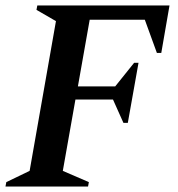

<svg xmlns="http://www.w3.org/2000/svg" viewBox="-27 -680 649 700"><path d="M-7 0 -4 -16 81 -57 177 -603 106 -644 109 -660H591L561 -487H545L501 -608H300L257 -365H393L462 -451H478L439 -232H423L385 -317H248L202 -57L297 -16L294 0Z"/></svg>

Font: Spectral SC SemiBold
Style: Italic
Weight: 600
Italic angle: -10°
Designer: Jean-Baptiste Levee
Foundry: Production Type
Version: Version 2.001